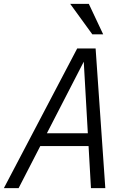

<svg xmlns="http://www.w3.org/2000/svg" viewBox="-49 -970 652 990"><path d="M-29 0 349 -720H418L47 0ZM420 0 379 -720H444L494 0ZM144 -283H446L432 -217H130ZM427 -793 313 -950H409L483 -793Z"/></svg>

Font: Instrument Sans SemiCondensed
Style: Italic
Weight: 400
Width: 4
Italic angle: -13°
Designer: Rodrigo Fuenzalida
Foundry: fragTYPE
Version: Version 1.000;gftools[0.9.28]